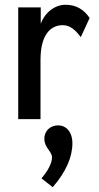

<svg xmlns="http://www.w3.org/2000/svg" viewBox="-20 -496 415 801"><path d="M56 1H149V-246C149 -358 196 -391 242 -391C272 -391 295 -371 317 -341L354 -421C330 -456 298 -476 255 -476C213 -477 169 -448 150 -397V-465H56ZM200 285C255 221 282 160 282 102C282 54 256 27 222 27C192 27 165 48 165 83C165 121 197 135 197 161C197 184 180 217 153 248Z"/></svg>

Font: Inconsolata Condensed
Style: Bold
Weight: 700
Width: 3
Monospace: yes
Designer: Raph Levien, Cyreal, Brenton Simpson
Foundry: Raph Levien, Cyreal, Google
Version: Version 3.100